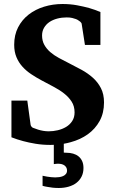

<svg xmlns="http://www.w3.org/2000/svg" viewBox="-20 -707 576 958"><path d="M396.5 130.9Q396.5 155.3 387.2 173.8Q377.9 192.4 361.6 205.1Q345.2 217.8 322.5 224.4Q299.8 231 273.4 231Q257.8 231 243.2 229.5Q228.5 228 217.3 225.6Q204.1 223.6 192.4 220.2V169.9Q203.6 172.4 214.8 174.3Q224.6 175.8 235.4 177Q246.1 178.2 255.4 178.2Q265.1 178.2 275.6 176.8Q286.1 175.3 294.7 171.6Q303.2 168 308.8 161.1Q314.5 154.3 314.5 144Q314.5 135.3 310.8 128.7Q307.1 122.1 301 117.9Q294.9 113.8 287.1 111.8Q279.3 109.9 270.5 109.9Q267.6 109.9 263.9 110.1Q260.3 110.4 256.8 110.8Q252.9 111.3 248.5 111.8V15.6Q240.2 16.1 231.9 16.1Q192.4 16.1 157.5 10.3Q122.6 4.4 95.7 -2.9Q64.5 -11.2 37.1 -22V-205.1H116.2L132.8 -84Q133.8 -78.1 138.7 -73.5Q143.6 -68.8 146 -68.8Q157.7 -64 170.4 -60.1Q181.6 -56.6 195.3 -54.2Q209 -51.8 223.1 -51.8Q245.1 -51.8 268.1 -57.1Q291 -62.5 309.8 -73.7Q328.6 -85 340.3 -103Q352.1 -121.1 352.1 -146Q352.1 -177.2 337.4 -200Q322.8 -222.7 299.3 -241Q275.9 -259.3 246.3 -274.7Q216.8 -290 187 -306.2Q160.6 -320.3 136 -336.7Q111.3 -353 92.3 -374Q73.2 -395 62 -421.9Q50.8 -448.7 50.8 -483.9Q50.8 -532.7 70.3 -570.6Q89.8 -608.4 123 -634.3Q156.2 -660.2 200 -673.6Q243.7 -687 292 -687Q330.1 -687 364.3 -680.7Q398.4 -674.3 424.8 -667Q455.1 -658.2 481 -647V-482.9H403.8L387.2 -589.8Q386.7 -591.8 384.5 -594.2Q382.3 -596.7 379.9 -599.1Q377 -601.6 373 -604Q367.7 -608.4 358.9 -611.8Q351.6 -614.7 340.3 -617.4Q329.1 -620.1 313 -620.1Q288.1 -620.1 265.9 -614.3Q243.7 -608.4 226.8 -597.2Q210 -585.9 200 -568.8Q189.9 -551.8 189.9 -529.8Q189.9 -503.4 201.2 -483.2Q212.4 -462.9 231.2 -446.8Q250 -430.7 274.4 -417.5Q298.8 -404.3 325.2 -391.1Q356.4 -375.5 387.5 -358.4Q418.5 -341.3 443.4 -319.1Q468.3 -296.9 483.6 -267.1Q499 -237.3 499 -195.8Q499 -143.1 477.1 -103.3Q455.1 -63.5 418.2 -37.1Q381.3 -10.7 333 2.4Q315.9 7.3 298.3 10.3V54.2Q299.8 54.7 301.8 54.7Q304.2 55.2 312.5 55.2Q329.6 55.2 345 59.6Q360.4 64 371.8 73.2Q383.3 82.5 389.9 96.9Q396.5 111.3 396.5 130.9Z"/></svg>

Font: Charis SIL Eur
Style: Bold
Weight: 700
Foundry: SIL International
Version: Version 5.000